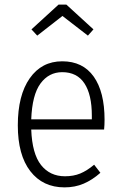

<svg xmlns="http://www.w3.org/2000/svg" viewBox="-20 -799 523 830"><path d="M430 -239H115Q119 -134 157.5 -85.5Q196 -37 261 -37Q298 -37 327 -49Q356 -61 387 -87L414 -52Q379 -21 341.5 -5Q304 11 259 11Q165 11 111 -59Q57 -129 57 -257Q57 -387 108.5 -460.5Q160 -534 249 -534Q338 -534 385 -468Q432 -402 432 -281Q432 -259 430 -239ZM377 -299Q377 -390 345 -438.5Q313 -487 249 -487Q191 -487 155 -438Q119 -389 115 -283H377ZM116 -672 233 -779H267L384 -672L360 -645L250 -730L141 -645Z"/></svg>

Font: Fira Sans Condensed Light
Style: Regular
Weight: 300
Width: 3
Designer: bBox Type GmbH & Carrois Corporate GbR & Edenspiekermann AG
Foundry: bBox Type GmbH & Carrois Corporate GbR & Edenspiekermann AG
Version: Version 4.301